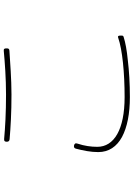

<svg xmlns="http://www.w3.org/2000/svg" viewBox="135 -844 710 1020"><g transform="rotate(-90 490.0 -334.0)"><path d="M364 -660C327 -662 293 -664 262 -667C251 -668 247 -664 247 -653C247 -644 251 -639 260 -638C293 -635 328 -633 366 -631C407 -629 451 -628 498 -628C580 -628 667 -635 731 -639C741 -640 743 -644 743 -654C743 -665 741 -670 730 -669C665 -663 584 -657 498 -657C452 -657 406 -658 364 -660ZM680 -10C733 -15 775 -23 803 -32C811 -34 811 -38 811 -46C811 -58 810 -65 799 -61C736 -39 614 -27 484 -27C312 -27 220 -83 220 -172C220 -206 225 -241 237 -277C241 -288 237 -294 226 -296C217 -297 212 -294 210 -285C200 -247 192 -207 192 -167C192 -111 221 -69 272 -41C324 -13 397 1 484 1C555 1 623 -3 680 -10Z"/></g></svg>

Font: GenSenRounded2 TW EL
Style: Regular
Weight: 250
Version: Version 2.100;PS 2.1;hotconv 16.6.51;makeotf.lib2.5.65220 DE